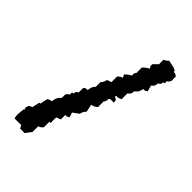

<svg xmlns="http://www.w3.org/2000/svg" viewBox="-259 -861 1137 1137"><g transform="rotate(45 310.0 -292.0)"><path d="M468 -746C457 -735 453 -731 440 -727V-689L412 -661C412 -644 411 -646 420 -632C404 -623 396 -617 382 -604V-557C373 -548 374 -546 374 -535V-528C358 -519 350 -513 336 -500L346 -481C333 -477 327 -473 316 -462V-415L288 -405C284 -386 282 -383 270 -368V-330C255 -315 252 -304 250 -282C233 -282 236 -282 222 -273V-235C206 -225 208 -225 204 -207H194V-188C183 -182 183 -184 174 -169V-141C155 -125 149 -110 146 -84C129 -84 132 -83 118 -74L108 -27H100L90 20L70 30L62 49C68 68 69 61 62 68C61 85 58 99 58 114C58 123 59 132 62 143H118L128 162H166L194 124V77C207 73 211 69 222 58V11H232V-36L260 -46V-84C277 -84 274 -84 288 -93L278 -122L316 -150C320 -169 324 -173 336 -188L326 -235C345 -239 349 -242 364 -254V-301C373 -310 373 -314 374 -330L382 -339H412C410 -360 411 -360 392 -368V-377C410 -377 414 -377 430 -386V-434C446 -447 448 -450 450 -472C469 -486 473 -495 478 -519C495 -519 492 -519 506 -528L496 -566C512 -579 514 -582 516 -604C532 -613 530 -613 534 -632H544V-651C555 -657 552 -655 562 -670V-708C548 -717 551 -718 534 -718V-727L516 -736Z"/></g></svg>

Font: GNUTypewriter
Style: Standard
Weight: 400
Version: Version 001.000